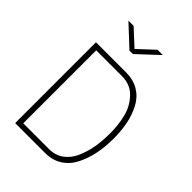

<svg xmlns="http://www.w3.org/2000/svg" viewBox="-263 -1055 1176 1176"><g transform="rotate(45 324.5 -467.0)"><path d="M352 0H92V-700H352Q416 -700 462.5 -672Q509 -644 535.5 -594.5Q562 -545 574 -486.5Q586 -428 586 -358Q586 -288 573.5 -227Q561 -166 535 -113.5Q509 -61 462 -30.5Q415 0 352 0ZM352 -666H128V-34H352Q406 -34 445.5 -63Q485 -92 506.5 -140.5Q528 -189 538 -243.5Q548 -298 548 -369Q548 -440 531.5 -505.5Q515 -571 469 -618.5Q423 -666 352 -666ZM273 -809 139 -934H184L288 -838L391 -934H437L303 -809Z"/></g></svg>

Font: Titillium Web ExtraLight
Style: Regular
Weight: 275
Version: Version 1.002;PS 57.000;hotconv 1.0.70;makeotf.lib2.5.55311